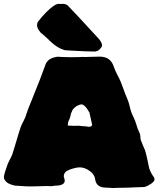

<svg xmlns="http://www.w3.org/2000/svg" viewBox="-20 -947 816 989"><path d="M546.9 20.5C540 20 532.7 19.5 524.9 19.5C491.7 19 473.6 4.4 470.2 -23.9C468.3 -39.1 459.5 -53.2 443.4 -65.4C427.2 -77.6 410.2 -84.5 391.6 -85C378.4 -85 360.8 -81.1 338.4 -73.2C318.4 -65.9 308.6 -54.7 308.6 -38.6C308.6 -36.6 309.1 -34.7 309.6 -32.7C312 -26.4 313.5 -21 313.5 -16.6C313.5 -2.4 301.8 6.3 277.8 8.8C267.6 8.8 256.3 9.8 245.1 12.2C236.8 11.7 228.5 11.2 220.2 11.2C207 11.2 189.9 11.7 168.5 12.7C168.5 12.7 136.7 13.2 136.7 13.2C125.5 13.2 117.7 13.2 113.3 12.7C89.4 10.7 73.7 9.8 67.4 9.8C57.1 9.8 46.4 7.3 35.2 2.9C17.1 -3.4 5.9 -13.7 1 -27.3C0.5 -29.8 0 -32.7 0 -35.2C0 -38.6 0.5 -42.5 2 -45.9C2 -50.3 8.3 -69.8 20.5 -104.5C23.9 -111.8 27.3 -119.1 31.2 -126C36.1 -135.3 40.5 -144 43.9 -153.3C51.3 -175.8 58.1 -198.2 64.5 -220.7C71.3 -244.6 78.6 -268.1 86.4 -292C90.3 -302.2 95.2 -312.5 100.6 -322.3C108.9 -338.4 114.3 -351.6 116.7 -361.8C119.1 -371.1 129.9 -398.9 149.4 -446.3C177.2 -514.6 198.7 -569.8 213.4 -611.8C220.7 -635.7 241.2 -649.9 275.9 -654.8C281.7 -654.8 291 -654.3 304.2 -653.3C304.2 -653.3 349.1 -652.3 349.1 -652.3C349.1 -652.3 377.9 -652.8 377.9 -652.8C384.3 -652.8 390.1 -652.8 395.5 -653.3C400.9 -653.8 404.8 -653.8 408.2 -653.8C408.2 -653.8 418 -653.3 418 -653.3C422.4 -653.3 432.6 -653.8 449.7 -654.3C466.8 -654.8 481.4 -655.3 494.1 -655.3C530.3 -655.3 554.2 -638.7 565.4 -605.5C570.8 -589.4 578.1 -573.2 586.4 -557.6C597.2 -538.6 606.9 -515.1 616.2 -487.8C621.6 -471.7 627.9 -456.1 634.8 -440.4C641.1 -425.8 645.5 -411.1 648.9 -396C652.3 -378.9 658.2 -362.8 665.5 -348.1C672.9 -333.5 678.7 -318.8 682.6 -304.7C686.5 -290 691.9 -275.9 698.7 -262.7C701.2 -257.3 702.6 -251 703.1 -244.1C703.1 -237.3 703.6 -231.4 705.1 -226.1C709 -215.3 713.4 -204.6 717.8 -194.3C725.1 -179.2 729.5 -167.5 731 -159.2C731.4 -156.2 732.4 -152.3 733.9 -147.5C738.8 -127.9 742.7 -108.9 746.1 -90.8C749.5 -72.8 758.3 -53.7 772.9 -33.7C774.9 -30.3 775.9 -26.9 775.9 -23.4C775.9 -14.2 767.1 -4.9 750 4.4C737.3 12.7 726.6 16.6 717.3 16.6C710.9 16.6 695.8 17.1 672.4 18.1C648.9 19.5 630.9 20 618.2 20C607.4 20 598.6 20 592.3 20.5C580.1 21 569.3 21.5 560.5 21.5C556.2 21.5 551.8 21 546.9 20.5ZM454.6 -305.7C454.6 -307.6 454.1 -309.1 453.6 -309.6C453.6 -309.6 440.4 -368.2 440.4 -368.2C440.4 -368.2 432.6 -379.9 432.6 -379.9C427.2 -390.1 419.4 -398.9 410.2 -405.8C406.7 -408.2 403.3 -409.2 400.4 -409.2C394.5 -409.2 385.7 -406.2 374.5 -400.9C372.1 -398.4 370.1 -397 367.7 -395.5C367.2 -395 366.2 -394 365.7 -393.6C365.2 -392.6 364.3 -392.1 362.8 -391.6C355.5 -384.3 352.1 -379.4 352.1 -376.5C352.1 -376.5 345.2 -361.3 345.2 -361.3C345.2 -356 342.3 -344.7 335.9 -328.6C332.5 -325.7 330.1 -316.4 329.1 -300.3C339.4 -299.3 349.1 -298.8 358.9 -298.8C358.9 -298.8 381.8 -299.3 381.8 -299.3C390.1 -299.3 396.5 -298.8 400.9 -297.4C411.6 -297.4 421.9 -296.4 431.6 -294.9C433.1 -294.4 434.6 -293.9 437 -293.9C448.7 -293.9 454.6 -297.9 454.6 -305.7ZM344.2 -686.5C344.2 -686.5 319.3 -688 319.3 -688C317.4 -688 315.9 -688 314.5 -688.5C285.6 -695.8 255.9 -715.8 225.1 -748C225.1 -748 195.8 -773.9 195.8 -773.9C192.4 -775.9 189.9 -778.3 188 -780.8C176.8 -793.9 170.9 -805.7 170.9 -816.4C170.9 -821.3 171.9 -826.7 173.8 -832.5C187.5 -851.1 202.6 -868.7 218.8 -884.8C247.1 -913.1 268.6 -927.2 283.2 -927.2C286.6 -926.8 288.6 -926.8 288.6 -926.8C288.6 -926.8 289.1 -926.3 289.1 -926.3C293 -926.8 296.9 -927.2 300.3 -927.2C310.1 -927.2 318.8 -925.3 326.7 -920.9C346.7 -900.9 399.4 -844.7 483.9 -752.4C483.9 -752.4 488.8 -747.1 488.8 -747.1C500 -733.9 505.9 -722.2 505.9 -711.4C505.9 -710 504.4 -706.5 501 -701.7C497.6 -696.8 493.2 -692.4 487.3 -688C481 -683.6 474.1 -681.6 465.8 -681.6C440.9 -681.6 400.4 -683.1 344.2 -686.5Z"/></svg>

Font: Kaph
Style: Regular
Weight: 400
Designer: GGBotNet
Foundry: f0n7.com